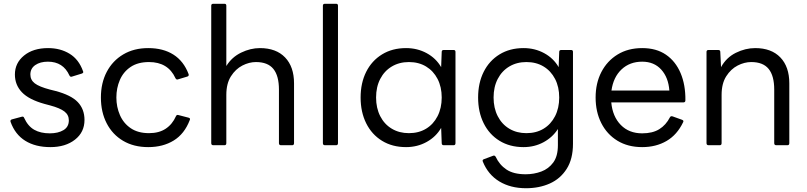

<svg xmlns="http://www.w3.org/2000/svg" viewBox="-20 -770 4280 1018"><path d="M247 10Q168 10 114 -23.5Q60 -57 36 -124Q33 -134 43 -137L95 -151Q105 -154 108 -145Q128 -101 161.5 -82Q195 -63 244 -63Q288 -63 316.5 -80Q345 -97 345 -132Q345 -161 321.5 -179Q298 -197 246 -211L216 -219Q133 -242 96 -281Q59 -320 59 -375Q59 -436 107.5 -475.5Q156 -515 235 -515Q300 -515 349 -485Q398 -455 420 -393Q425 -384 414 -380L362 -364Q353 -360 348 -370Q315 -443 234 -443Q193 -443 167 -425Q141 -407 141 -375Q141 -346 164.5 -328Q188 -310 245 -295L273 -288Q357 -266 392.5 -228.5Q428 -191 428 -134Q428 -69 377.5 -29.5Q327 10 247 10Z M766 10Q689 10 632.5 -23.5Q576 -57 545.5 -116.5Q515 -176 515 -253Q515 -330 546 -389Q577 -448 633.5 -481.5Q690 -515 766 -515Q845 -515 899.5 -480.5Q954 -446 980 -377Q983 -367 973 -364L923 -349Q915 -346 910 -356Q871 -441 770 -441Q711 -441 672.5 -415Q634 -389 615.5 -346Q597 -303 597 -253Q597 -203 616 -159.5Q635 -116 673.5 -90Q712 -64 770 -64Q823 -64 858.5 -87.5Q894 -111 913 -154Q917 -163 926 -160L980 -146Q991 -143 986 -133Q958 -60 901 -25Q844 10 766 10Z M1111 0Q1100 0 1100 -11V-740Q1100 -750 1111 -750H1170Q1180 -750 1180 -740V-420Q1209 -467 1258.5 -491Q1308 -515 1358 -515Q1444 -515 1491.5 -465.5Q1539 -416 1539 -328V-11Q1539 0 1529 0H1470Q1459 0 1459 -11V-295Q1459 -368 1429.5 -404.5Q1400 -441 1337 -441Q1301 -441 1265 -422.5Q1229 -404 1204.5 -365.5Q1180 -327 1180 -267V-11Q1180 0 1170 0Z M1703 0Q1692 0 1692 -11V-740Q1692 -750 1703 -750H1762Q1772 -750 1772 -740V-11Q1772 0 1762 0Z M2133 10Q2060 10 2005.5 -23.5Q1951 -57 1921.5 -116.5Q1892 -176 1892 -253Q1892 -330 1921.5 -389Q1951 -448 2005.5 -481.5Q2060 -515 2133 -515Q2193 -515 2242.5 -488Q2292 -461 2319 -414L2322 -495Q2322 -505 2333 -505H2385Q2395 -505 2395 -495V-11Q2395 0 2385 0H2333Q2322 0 2322 -11L2319 -92Q2292 -45 2242.5 -17.5Q2193 10 2133 10ZM2148 -64Q2200 -64 2239 -87.5Q2278 -111 2300 -154Q2322 -197 2322 -253Q2322 -309 2300 -351.5Q2278 -394 2239 -417.5Q2200 -441 2148 -441Q2097 -441 2057.5 -417.5Q2018 -394 1996 -351.5Q1974 -309 1974 -253Q1974 -197 1996 -154Q2018 -111 2057.5 -87.5Q2097 -64 2148 -64Z M2769 228Q2687 228 2627.5 192Q2568 156 2540 87Q2536 77 2546 74L2594 56Q2602 52 2608 61Q2628 104 2665.5 129Q2703 154 2767 154Q2811 154 2850 139.5Q2889 125 2913.5 91.5Q2938 58 2938 0V-86Q2910 -42 2862 -16Q2814 10 2756 10Q2683 10 2628.5 -23.5Q2574 -57 2544.5 -116.5Q2515 -176 2515 -253Q2515 -330 2544.5 -389Q2574 -448 2628.5 -481.5Q2683 -515 2756 -515Q2816 -515 2865.5 -488Q2915 -461 2942 -414L2945 -495Q2945 -505 2956 -505H3008Q3018 -505 3018 -495V-8Q3018 73 2984.5 125.5Q2951 178 2895 203Q2839 228 2769 228ZM2771 -64Q2823 -64 2862 -87.5Q2901 -111 2923 -154Q2945 -197 2945 -253Q2945 -309 2923 -351.5Q2901 -394 2862 -417.5Q2823 -441 2771 -441Q2720 -441 2680.5 -417.5Q2641 -394 2619 -351.5Q2597 -309 2597 -253Q2597 -197 2619 -154Q2641 -111 2680.5 -87.5Q2720 -64 2771 -64Z M3385 10Q3309 10 3253.5 -24Q3198 -58 3168 -117.5Q3138 -177 3138 -253Q3138 -329 3168.5 -388Q3199 -447 3254.5 -481Q3310 -515 3385 -515Q3460 -515 3511 -480Q3562 -445 3588.5 -382.5Q3615 -320 3614 -238Q3614 -227 3603 -227H3221Q3228 -152 3271.5 -107.5Q3315 -63 3385 -63Q3440 -63 3475.5 -85Q3511 -107 3532 -148Q3536 -156 3546 -153L3596 -135Q3607 -131 3602 -122Q3570 -55 3514 -22.5Q3458 10 3385 10ZM3385 -443Q3319 -443 3275.5 -402Q3232 -361 3222 -290H3529Q3524 -359 3486 -401Q3448 -443 3385 -443Z M3737 0Q3726 0 3726 -11V-495Q3726 -505 3737 -505H3788Q3799 -505 3799 -495L3803 -414Q3831 -465 3881.5 -490Q3932 -515 3984 -515Q4070 -515 4117.5 -465.5Q4165 -416 4165 -328V-11Q4165 0 4155 0H4096Q4085 0 4085 -11V-295Q4085 -368 4055.5 -404.5Q4026 -441 3963 -441Q3927 -441 3891 -422.5Q3855 -404 3830.5 -365.5Q3806 -327 3806 -267V-11Q3806 0 3796 0Z"/></svg>

Font: LINE Seed Sans
Style: Regular
Weight: 400
Designer: LINE VX Design & Dalton Maag Ltd & Sandoll Inc
Foundry: Dalton Maag Ltd
Version: Version 1.003